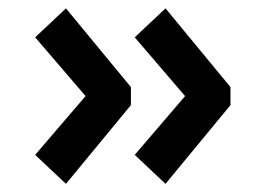

<svg xmlns="http://www.w3.org/2000/svg" viewBox="-20 -515 629 469"><path d="M299.8 -258.3 141.1 -65.9 65.9 -136.7 189 -280.3 65.9 -423.8 141.1 -494.6 299.8 -302.2ZM543 -258.3 384.3 -65.9 309.1 -136.7 432.1 -280.3 309.1 -423.8 384.3 -494.6 543 -302.2Z"/></svg>

Font: Proza Libre
Style: SemiBold
Weight: 600
Designer: Jasper de Waard
Foundry: Jasper de Waard
Version: Version 1.000; ttfautohint (v1.4.1.8-43bc) -l 8 -r 50 -G 200